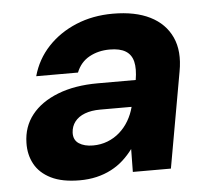

<svg xmlns="http://www.w3.org/2000/svg" viewBox="-43 -560 683 618"><g transform="rotate(-5 298.0 -250.5)"><path d="M191 12Q134 12 98 -6Q62 -24 45.5 -54.5Q29 -85 30 -123Q31 -175 61 -213Q91 -251 146 -272.5Q201 -294 275 -294H398Q404 -330 398.5 -353Q393 -376 374.5 -387.5Q356 -399 323 -399Q286 -399 257 -383Q228 -367 215 -334H80Q95 -388 132.5 -428Q170 -468 224 -490.5Q278 -513 343 -513Q415 -513 463 -489Q511 -465 532 -419.5Q553 -374 541 -309L486 0H363L364 -74Q350 -55 332.5 -39Q315 -23 293 -11.5Q271 0 245.5 6Q220 12 191 12ZM243 -96Q268 -96 290 -104.5Q312 -113 329.5 -128.5Q347 -144 359 -164.5Q371 -185 377 -208V-209H276Q247 -209 226 -201Q205 -193 193.5 -178Q182 -163 181 -143Q180 -119 197.5 -107.5Q215 -96 243 -96Z"/></g></svg>

Font: DM Sans 18pt ExtraBold
Style: Italic
Weight: 800
Italic angle: -10°
Designer: Colophon Foundry, Jonny Pinhorn
Foundry: Colophon Foundry
Version: Version 4.004;gftools[0.9.30]